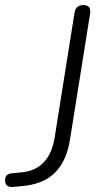

<svg xmlns="http://www.w3.org/2000/svg" viewBox="-68 -731 398 757"><path d="M-15 6Q-48 9 -48 -20Q-48 -46 -20 -48L13 -51Q128 -60 148 -192L226 -682Q231 -711 261 -711Q293 -711 287 -676L208 -181Q195 -97 149 -50.5Q103 -4 16 3Z"/></svg>

Font: Nunito Light
Style: Italic
Weight: 300
Italic angle: -9°
Designer: Vernon Adams
Foundry: Vernon Adams
Version: Version 3.601; ttfautohint (v1.8.2.53-6de2)